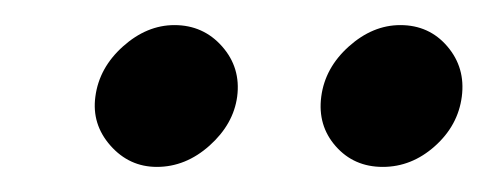

<svg xmlns="http://www.w3.org/2000/svg" viewBox="-20 -722 389 153"><path d="M169 -645Q166 -623 147 -606Q128 -589 105 -589Q83 -589 68 -606Q53 -623 56 -645Q59 -668 78 -685Q97 -702 119 -702Q142 -702 157 -685Q172 -668 169 -645ZM348 -645Q345 -622 326.5 -605.5Q308 -589 285 -589Q262 -589 247.5 -605.5Q233 -622 236 -645Q239 -668 258 -685Q277 -702 299 -702Q322 -702 336.5 -685Q351 -668 348 -645Z"/></svg>

Font: Aleo
Style: Italic
Weight: 400
Italic angle: -7°
Designer: Alessio Laiso
Foundry: Alessio Laiso
Version: Version 2.001;gftools[0.9.29]